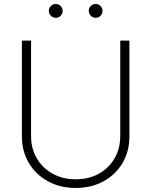

<svg xmlns="http://www.w3.org/2000/svg" viewBox="-20 -931 758 962"><path d="M359.4 10.7Q281.2 10.7 220.2 -22.7Q159.2 -56.2 124.5 -114.5Q89.8 -172.9 89.8 -247.1V-727.5H135.7V-249.5Q135.7 -187 164.3 -137.9Q192.9 -88.9 243.4 -60.8Q293.9 -32.7 359.4 -32.7Q425.3 -32.7 475.6 -60.8Q525.9 -88.9 554.2 -137.9Q582.5 -187 582.5 -249.5V-727.5H628.4V-247.1Q628.4 -172.9 594 -114.5Q559.6 -56.2 498.8 -22.7Q438 10.7 359.4 10.7ZM459.5 -841.8Q445.3 -841.8 435.1 -852.1Q424.8 -862.3 424.8 -876.5Q424.8 -891.1 435.1 -901.1Q445.3 -911.1 459.5 -911.1Q473.6 -911.1 483.6 -900.9Q493.7 -890.6 493.7 -876.5Q493.7 -862.3 483.6 -852.1Q473.6 -841.8 459.5 -841.8ZM259.3 -841.8Q245.1 -841.8 234.9 -852.1Q224.6 -862.3 224.6 -876.5Q224.6 -891.1 234.9 -901.1Q245.1 -911.1 259.3 -911.1Q273.9 -911.1 283.9 -900.9Q293.9 -890.6 293.9 -876.5Q293.9 -862.3 283.9 -852.1Q273.9 -841.8 259.3 -841.8Z"/></svg>

Font: Inter 17pt ExtraLight
Style: Regular
Weight: 250
Version: Version 4.001;git-66647c0bb